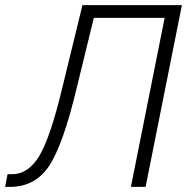

<svg xmlns="http://www.w3.org/2000/svg" viewBox="-40 -731 732 751"><path d="M529.5 0H472L604 -661H327L260.5 -389Q208.5 -170 154 -85Q99.5 0 -1.5 0H-20L-10.5 -49.5H6.5Q70.5 -49.5 113.8 -121.2Q157 -193 204 -389L282.5 -711H671.5Z"/></svg>

Font: Roberto Sans Light
Style: Italic
Weight: 300
Italic angle: -11°
Designer: Google
Version: Version 1.00;June 11, 2020;FontCreator 12.0.0.2522 64-bit; t